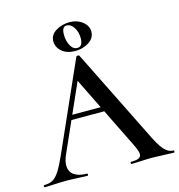

<svg xmlns="http://www.w3.org/2000/svg" viewBox="-125 -922 958 1026"><g transform="rotate(-15 354.0 -409.0)"><path d="M231 -336H437L444 -310H216ZM711 0Q692 0 650 -2Q608 -4 589 -4Q564 -4 530 -2Q496 0 477 0Q473 0 473 -6Q473 -12 477 -12Q507 -12 520 -18.5Q533 -25 533 -40Q533 -55 516 -91L307 -516L348 -583L150 -137Q137 -107 137 -83Q137 -48 162 -30Q187 -12 232 -12Q237 -12 237 -6Q237 0 232 0Q214 0 180 -2Q142 -4 114 -4Q87 -4 51 -2Q19 0 -2 0Q-7 0 -7 -6Q-7 -12 -2 -12Q26 -12 45 -23Q64 -34 82 -62.5Q100 -91 125 -147L340 -631Q342 -634 349 -634Q356 -634 357 -631L602 -137Q636 -65 659.5 -38.5Q683 -12 711 -12Q715 -12 715 -6Q715 0 711 0ZM242 -741Q242 -777 276 -797.5Q310 -818 352 -818Q393 -818 422.5 -795Q452 -772 452 -739Q452 -704 419 -682.5Q386 -661 343 -661Q297 -661 269.5 -684.5Q242 -708 242 -741ZM388 -721Q388 -755 371.5 -780Q355 -805 332 -805Q306 -805 306 -761Q306 -727 320 -700.5Q334 -674 358 -674Q388 -674 388 -721Z"/></g></svg>

Font: Cormorant Unicase SemiBold
Style: Regular
Weight: 600
Designer: Christian Thalmann (Catharsis Fonts)
Foundry: Catharsis Fonts
Version: Version 4.000